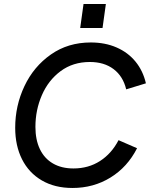

<svg xmlns="http://www.w3.org/2000/svg" viewBox="-20 -921 745 954"><path d="M55.5 -286Q55.5 -396 101.5 -493.2Q147.5 -590.5 232.8 -650.2Q318 -710 431 -710Q502.5 -710 559.2 -685.2Q616 -660.5 653.2 -615Q690.5 -569.5 705 -507L607 -477Q591.5 -542 544.5 -577.5Q497.5 -613 426.5 -613Q342.5 -613 281.2 -567.5Q220 -522 188 -448Q156 -374 156 -290.5Q156 -226.5 178.2 -180Q200.5 -133.5 243 -108.8Q285.5 -84 345 -84Q419.5 -84 477 -121Q534.5 -158 569 -224.5L661 -184.5Q613.5 -91 529.2 -39Q445 13 340 13Q252 13 187.8 -24.5Q123.5 -62 89.5 -129.5Q55.5 -197 55.5 -286ZM395 -901H506L489.5 -782H378.5Z"/></svg>

Font: HK Grotesk Medium
Style: Italic
Weight: 500
Italic angle: -8°
Designer: Alfredo Marco Pradil
Foundry: Hanken Design Co.
Version: Version 3.004